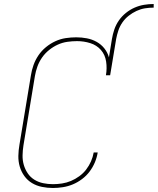

<svg xmlns="http://www.w3.org/2000/svg" viewBox="-20 -929 786 957"><path d="M244 8Q216 8 189 2.5Q162 -3 139.5 -16.5Q117 -30 101.5 -51.5Q86 -73 78.5 -98.5Q71 -124 71.5 -152Q72 -180 77 -208L134 -553Q138 -579 147 -604.5Q156 -630 171.5 -653Q187 -676 209 -694Q231 -712 256 -723.5Q281 -735 307.5 -739Q334 -743 360 -743Q387 -743 413 -738Q439 -733 461.5 -720.5Q484 -708 500 -688Q516 -668 523 -643L538 -735Q542 -759 550 -782.5Q558 -806 572.5 -827Q587 -848 607.5 -864.5Q628 -881 651 -891Q674 -901 698 -905Q722 -909 746 -909V-891Q724 -891 702.5 -887.5Q681 -884 660.5 -874.5Q640 -865 621.5 -850.5Q603 -836 590 -817Q577 -798 570 -777Q563 -756 559 -735L529 -554H508Q514 -588 509 -622Q504 -656 483 -680Q462 -704 430 -714Q398 -724 364 -724Q340 -724 315.5 -720.5Q291 -717 268 -706.5Q245 -696 224.5 -679.5Q204 -663 189.5 -642Q175 -621 166.5 -597.5Q158 -574 154 -550L97 -205Q93 -180 92.5 -155Q92 -130 98.5 -107.5Q105 -85 118 -65.5Q131 -46 151 -33.5Q171 -21 195 -16Q219 -11 244 -11Q266 -11 289 -14.5Q312 -18 333.5 -27Q355 -36 375 -50.5Q395 -65 409.5 -84Q424 -103 433.5 -124.5Q443 -146 447 -169H467Q463 -144 453 -120Q443 -96 427 -74.5Q411 -53 389 -36.5Q367 -20 343 -10Q319 0 293.5 4Q268 8 244 8Z"/></svg>

Font: Iosevka Slab ThExObl
Style: Regular
Weight: 100
Width: 7
Italic angle: -9°
Monospace: yes
Designer: Belleve Invis
Foundry: Belleve Invis
Version: Version 11.1.1; ttfautohint (v1.8.3)